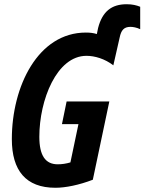

<svg xmlns="http://www.w3.org/2000/svg" viewBox="-20 -878 683 908"><path d="M242 10C290 10 354 -3 419 -28L497 -398H295L273 -291H351L313 -110C293 -104 273 -101 253 -101C195 -101 166 -142 166 -231C166 -405 248 -614 389 -614C428 -614 476 -600 516 -569L546 -701C553 -735 566 -751 597 -751C609 -751 626 -748 643 -740V-846C626 -853 606 -858 579 -858C507 -858 464 -823 444 -746L438 -717C422 -722 406 -724 386 -724C160 -724 36 -470 36 -220C36 -72 102 10 242 10Z"/></svg>

Font: Noto Sans ExtraCondensed
Style: Bold Italic
Weight: 700
Width: 2
Italic angle: -12°
Designer: Monotype Design Team
Foundry: Monotype Imaging Inc.
Version: Version 2.013